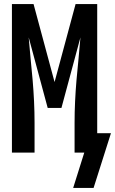

<svg xmlns="http://www.w3.org/2000/svg" viewBox="-20 -755 569 950"><path d="M342 175 397 0H349V-147Q349 -200 351.5 -253Q354 -306 358.5 -358.5Q363 -411 368.5 -464Q374 -517 378 -570L284 -221H216L122 -570Q126 -517 131.5 -464Q137 -411 141.5 -358.5Q146 -306 148.5 -253Q151 -200 151 -147V0H39V-735H146L250 -349L354 -735H461V-96H529L443 175Z"/></svg>

Font: Iosevka SS04
Style: Bold
Weight: 700
Monospace: yes
Designer: Belleve Invis
Foundry: Belleve Invis
Version: Version 19.0.0; ttfautohint (v1.8.4)